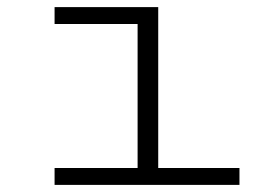

<svg xmlns="http://www.w3.org/2000/svg" viewBox="-20 -520 740 540"><path d="M133.5 0V-47.5H367V-452.5H133.5V-500H425V-47.5H653.5V0Z"/></svg>

Font: Trispace SemiExpanded ExtraLight
Style: Regular
Weight: 200
Width: 6
Designer: Tyler Finck
Foundry: Etcetera Type Company
Version: Version 1.210; ttfautohint (v1.8.3)